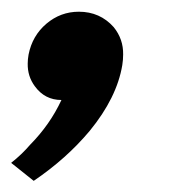

<svg xmlns="http://www.w3.org/2000/svg" viewBox="-22 -174 310 336"><path d="M37 142.5 -2.5 111Q16 96.5 31 79Q65.5 44 85.5 1Q56.5 1 39 -23Q26 -40.5 26.5 -63Q26.5 -70 28 -78.5Q34.5 -111.5 59.2 -132.5Q84 -153.5 116 -153.5Q153 -153.5 177 -126.5Q194 -105.5 193.5 -78.5Q193.5 -69.5 192 -60Q182.5 -3 135 55Q94.5 103.5 37 142.5Z"/></svg>

Font: Lucymar Sans SemiBold
Style: Italic
Weight: 600
Italic angle: -10°
Foundry: The League of Moveable Type (original font) / Main changes by Cristiano Sobral with portions from Mirco Monsees
Version: Version 2.00;August 30, 2020;FontCreator 13.0.0.2681 64-bit